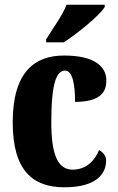

<svg xmlns="http://www.w3.org/2000/svg" viewBox="-20 -786 501 816"><path d="M176 -619V-606H251C310 -644 404 -721 425 -756V-766H263C246 -721 201 -660 176 -619ZM254 10C396 10 431 -53 431 -103C431 -124 418 -139 401 -148C382 -100 343 -65 289 -65C223 -65 198 -134 198 -267C198 -436 221 -486 257 -486C289 -486 299 -424 299 -353C415 -353 432 -402 432 -444C432 -499 388 -550 252 -550C130 -550 34 -483 34 -266C34 -59 121 10 254 10Z"/></svg>

Font: Noto Serif Georgian ExtraCondensed Black
Style: Regular
Weight: 900
Width: 2
Designer: Monotype Design Team, Akaki Razmadze
Foundry: Google LLC
Version: Version 2.003